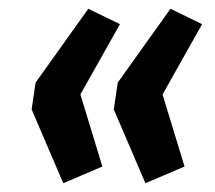

<svg xmlns="http://www.w3.org/2000/svg" viewBox="-20 -489 489 437"><path d="M124 -72 52 -240 61 -301 181 -469 253 -434 163 -274 213 -110ZM311 -72 239 -240 248 -301 368 -469 440 -434 350 -274 400 -110Z"/></svg>

Font: Nunito Sans 7pt Condensed
Style: Bold Italic
Weight: 700
Width: 3
Italic angle: -9°
Designer: Vernon Adams
Foundry: Vernon Adams
Version: Version 3.101;gftools[0.9.27]